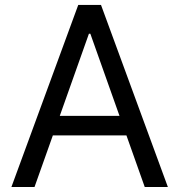

<svg xmlns="http://www.w3.org/2000/svg" viewBox="-20 -747 716 767"><path d="M25.6 0 292.6 -727.3H383.5L650.6 0H558.2L485.1 -206H191.1L117.9 0ZM457.4 -284.1 340.9 -612.2H335.2L218.8 -284.1Z"/></svg>

Font: Fast_Sans-Dotted
Style: Regular
Weight: 400
Version: Version 3.018